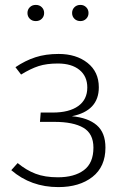

<svg xmlns="http://www.w3.org/2000/svg" viewBox="-20 -752 510 783"><path d="M383 -396Q383 -300 273 -278Q339 -272 374.5 -241.5Q410 -211 410 -150Q410 -72 357 -30.5Q304 11 218 11Q106 11 26 -58L52 -87Q87 -58 125 -43.5Q163 -29 216 -29Q283 -29 322 -58Q361 -87 361 -150Q361 -207 320 -231Q279 -255 202 -255H143L146 -293H195Q262 -293 299 -319.5Q336 -346 336 -395Q336 -441 304 -467Q272 -493 216 -493Q170 -493 137.5 -482.5Q105 -472 66 -448L43 -478Q83 -505 124.5 -518.5Q166 -532 219 -532Q291 -532 337 -495.5Q383 -459 383 -396ZM160 -699Q160 -685 150.5 -675.5Q141 -666 126 -666Q111 -666 101.5 -675.5Q92 -685 92 -699Q92 -713 101.5 -722.5Q111 -732 126 -732Q141 -732 150.5 -722.5Q160 -713 160 -699ZM341 -699Q341 -685 331.5 -675.5Q322 -666 308 -666Q293 -666 283.5 -675.5Q274 -685 274 -699Q274 -713 283.5 -722.5Q293 -732 308 -732Q322 -732 331.5 -722.5Q341 -713 341 -699Z"/></svg>

Font: FiraGO ExtraLight
Style: Regular
Weight: 200
Designer: bBox Type
Foundry: bBox Type GmbH
Version: Version 1.001